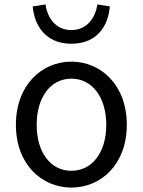

<svg xmlns="http://www.w3.org/2000/svg" viewBox="-20 -836 646 869"><path d="M303 13C436 13 554 -91 554 -271C554 -452 436 -557 303 -557C170 -557 52 -452 52 -271C52 -91 170 13 303 13ZM303 -63C209 -63 146 -146 146 -271C146 -396 209 -480 303 -480C397 -480 461 -396 461 -271C461 -146 397 -63 303 -63ZM303 -638C423 -638 471 -724 477 -807L421 -816C412 -758 376 -700 303 -700C230 -700 194 -758 186 -816L128 -807C135 -724 184 -638 303 -638Z"/></svg>

Font: Noto Sans CJK HK
Style: Regular
Weight: 400
Designer: Ryoko NISHIZUKA 西塚涼子 (kana, bopomofo & ideographs); Paul D. Hunt (Latin, Greek & Cyrillic); Sandoll Communications 산돌커뮤니
Foundry: Adobe
Version: Version 2.004;hotconv 1.0.118;makeotfexe 2.5.65603